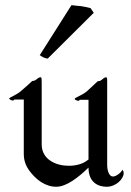

<svg xmlns="http://www.w3.org/2000/svg" viewBox="-20 -713 500 733"><path d="M389.2 -122.1V-386.2V-400.9C389.2 -416 388.2 -418 384.8 -418C378.9 -418 373 -412.1 368.2 -408.2C362.8 -402.8 353 -402.8 353 -402.8L311 -363.8C293 -349.1 265.1 -339.8 265.1 -335.9C264.2 -332 275.9 -328.1 278.8 -328.1C283.2 -328.1 284.2 -332 284.2 -332H317.9V-104C314 -101.1 311 -99.1 308.1 -97.2C294.9 -87.9 271 -80.1 243.2 -80.1C220.2 -80.1 191.9 -85 169.9 -101.1C157.2 -109.9 139.2 -128.9 139.2 -161.1V-380.9C139.2 -415 139.2 -418 134.8 -418C128.9 -418 123 -413.1 118.2 -409.2C112.8 -403.8 103 -403.8 103 -403.8C103 -403.8 81.1 -382.8 61 -366.2C43 -350.1 15.1 -340.8 15.1 -336.9C15.1 -333 25.9 -329.1 28.8 -329.1C33.2 -329.1 34.2 -333 34.2 -333H70.8V-125C70.8 -92.8 84 -73.2 90.8 -63C117.2 -26.9 152.8 0 194.8 0C233.9 0 279.8 -36.1 317.9 -73.2C317.9 -17.1 354 0 387.2 0C423.8 0 452.1 -30.8 452.1 -51.8C452.1 -62 446.8 -64.9 446.8 -64.9C448.2 -61 426.8 -39.1 411.1 -39.1C396 -39.1 389.2 -63 389.2 -83ZM162.1 -489.3 337.9 -664.1 325.7 -682.1C318.8 -684.1 304.7 -687 290 -689.5L269 -691.4C261.7 -692.4 255.9 -693.4 252.9 -693.4L131.8 -502.4C146 -492.2 154.8 -490.2 162.1 -489.3Z"/></svg>

Font: Pierce
Style: Roman
Weight: 500
Version: Version 0.2.0